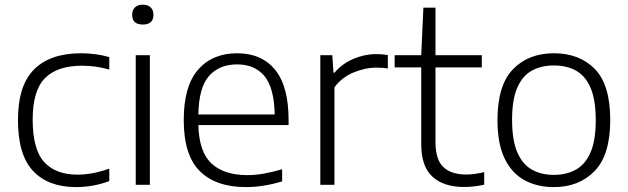

<svg xmlns="http://www.w3.org/2000/svg" viewBox="-20 -772 2624 802"><path d="M297.5 9.5Q181.5 9.5 118.2 -57.8Q55 -125 55 -270.5Q55 -415.5 122.8 -482.5Q190.5 -549.5 318.5 -549.5Q348.5 -549.5 379 -545.5Q409.5 -541.5 436.5 -533.5V-481.5Q408 -489.5 380 -493.5Q352 -497.5 322.5 -497.5Q219.5 -497.5 168 -445.8Q116.5 -394 116.5 -272.5Q116.5 -148 164.5 -95.2Q212.5 -42.5 304 -42.5Q333 -42.5 365 -48.2Q397 -54 436.5 -67.5V-15.5Q369 9.5 297.5 9.5Z M547 0V-541.5H606V0ZM576.5 -669.5Q532 -669.5 532 -710.5Q532 -730 543.8 -741.2Q555.5 -752.5 576.5 -752.5Q597.5 -752.5 609.2 -741.2Q621 -730 621 -710.5Q621 -669.5 576.5 -669.5Z M1007.5 9.5Q882 9.5 814.8 -57Q747.5 -123.5 747.5 -270.5Q747.5 -412.5 807.5 -481Q867.5 -549.5 970.5 -549.5Q1072.5 -549.5 1129 -480.8Q1185.5 -412 1185.5 -269.5V-249.5H808.5Q811.5 -137 863.8 -88.8Q916 -40.5 1014 -40.5Q1047.5 -40.5 1083.2 -47Q1119 -53.5 1158.5 -65V-14.5Q1080.5 9.5 1007.5 9.5ZM970 -503Q896 -503 853.2 -454.8Q810.5 -406.5 808.5 -294H1127.5Q1125 -406 1084.5 -454.5Q1044 -503 970 -503Z M1318 0V-541.5H1368L1373 -468.5H1377.5Q1408.5 -505.5 1455.5 -525.8Q1502.5 -546 1551 -546Q1577.5 -546 1600 -542V-486Q1588 -488 1575.5 -488.8Q1563 -489.5 1549 -489.5Q1507 -489.5 1458 -469.8Q1409 -450 1377 -407.5V0Z M1917.5 9Q1833.5 9 1786.5 -33.8Q1739.5 -76.5 1739.5 -169.5V-490.5H1628.5V-541.5H1739.5L1748.5 -740H1799V-541.5H1992.5V-490.5H1799V-180Q1799 -105 1832 -74Q1865 -43 1928 -43Q1960 -43 2002.5 -53V-0.5Q1960 9 1917.5 9Z M2293.5 9.5Q2223 9.5 2170 -19.8Q2117 -49 2087.5 -110.8Q2058 -172.5 2058 -270.5Q2058 -416 2122.8 -482.8Q2187.5 -549.5 2293.5 -549.5Q2400.5 -549.5 2464.8 -483.8Q2529 -418 2529 -270.5Q2529 -125 2464 -57.8Q2399 9.5 2293.5 9.5ZM2293.5 -41.5Q2347 -41.5 2386.2 -63.8Q2425.5 -86 2447 -136Q2468.5 -186 2468.5 -269.5Q2468.5 -354.5 2447 -404.8Q2425.5 -455 2386.2 -476.8Q2347 -498.5 2293.5 -498.5Q2240.5 -498.5 2201.2 -476.8Q2162 -455 2140.5 -405.2Q2119 -355.5 2119 -271.5Q2119 -187 2140.5 -136.5Q2162 -86 2201.2 -63.8Q2240.5 -41.5 2293.5 -41.5Z"/></svg>

Font: Encode Sans Semi Expanded Light
Style: Regular
Weight: 300
Width: 6
Designer: Multiple Designers
Foundry: Impallari Type
Version: Version 3.000; ttfautohint (v1.8.3) -l 8 -r 50 -G 200 -x 14 